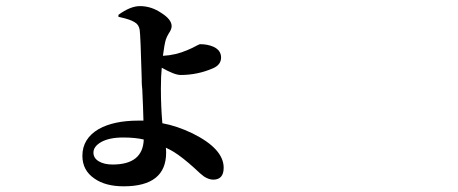

<svg xmlns="http://www.w3.org/2000/svg" viewBox="-20 -582 1540 645"><path d="M395.5 43.9Q334 43.9 296.9 17.6Q256.8 -9.8 256.8 -58.6Q256.8 -116.2 311.5 -148.4Q362.3 -176.8 444.3 -176.8Q453.1 -176.8 461.9 -176.8Q460.9 -219.7 458 -281.2Q456.1 -298.8 456.1 -307.6Q456.1 -310.5 456.1 -317.4Q452.1 -463.9 449.2 -481.9Q446.3 -500 431.6 -507.8Q418 -516.6 382.8 -524.4Q378.9 -525.4 377.9 -525.4V-532.2Q418 -561.5 450.2 -561.5Q488.3 -561.5 522.5 -538.1Q556.6 -516.6 556.6 -494.1Q556.6 -483.4 546.9 -469.7Q540 -458 537.1 -449.2Q532.2 -432.6 527.3 -394.5Q570.3 -396.5 610.4 -414.1Q625 -419.9 642.6 -429.7Q650.4 -433.6 651.4 -433.6Q677.7 -433.6 697.3 -424.8Q722.7 -413.1 722.7 -388.7Q722.7 -364.3 695.3 -352.5Q643.6 -330.1 586.9 -330.1Q566.4 -330.1 523.4 -354.5Q520.5 -327.1 520.5 -284.2Q520.5 -224.6 525.4 -168Q574.2 -159.2 627 -133.8Q731.4 -82 731.4 -18.6Q731.4 21.5 696.3 21.5Q681.6 21.5 665 10.7Q655.3 3.9 632.8 -17.6Q592.8 -53.7 564.5 -71.3Q560.5 -73.2 552.7 -78.1Q542 -83 537.1 -85.9Q538.1 -80.1 538.1 -69.3Q538.1 43.9 395.5 43.9ZM358.4 -29.3Q460 -29.3 462.9 -113.3Q434.6 -120.1 393.6 -120.1Q346.7 -120.1 319.3 -104.5Q293.9 -89.8 293.9 -69.3Q293.9 -50.8 312 -40Q330.1 -29.3 358.4 -29.3Z"/></svg>

Font: Bpmf GenRyu Min B
Style: B
Weight: 700
Foundry: But Ko
Version: Version 1.320